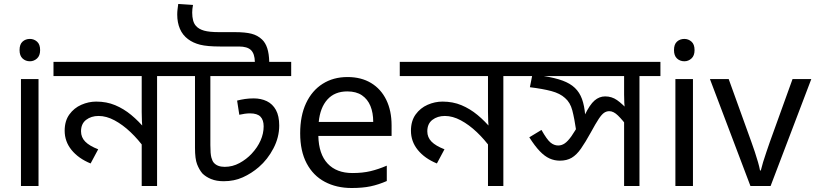

<svg xmlns="http://www.w3.org/2000/svg" viewBox="-20 -932 4085 962"><path d="M173 -536V0H85V-536ZM130 -737Q150 -737 165.5 -723.5Q181 -710 181 -681Q181 -653 165.5 -639Q150 -625 130 -625Q108 -625 93 -639Q78 -653 78 -681Q78 -710 93 -723.5Q108 -737 130 -737Z M872 -622V-551H767V0H690V-243L706 -187Q673 -233 634 -270Q595 -307 554 -329Q513 -351 474 -351Q437 -351 411.5 -331.5Q386 -312 386 -274Q386 -244 407 -222.5Q428 -201 472 -184L434 -113Q373 -138 338.5 -180.5Q304 -223 304 -277Q304 -326 327.5 -358.5Q351 -391 387.5 -407Q424 -423 462 -423Q514 -423 557 -405Q600 -387 637.5 -356Q675 -325 709 -284L695 -280Q692 -303 691 -325.5Q690 -348 690 -371V-551H248V-622Z M1439 -622V-551H1034V-205Q1034 -161 1039 -143Q1044 -125 1051 -117Q1069 -96 1106 -96Q1145 -96 1180 -115Q1215 -134 1241 -162Q1270 -193 1285.5 -228Q1301 -263 1301 -299Q1301 -331 1285 -347.5Q1269 -364 1232 -364Q1220 -364 1206 -362Q1192 -360 1179 -357L1168 -428Q1187 -433 1207.5 -436Q1228 -439 1251 -439Q1288 -439 1317 -425Q1346 -411 1362.5 -381Q1379 -351 1379 -303Q1379 -244 1350 -188.5Q1321 -133 1277 -95Q1240 -63 1196.5 -43.5Q1153 -24 1101 -24Q1064 -24 1037.5 -35Q1011 -46 994 -63Q978 -82 967.5 -109Q957 -136 957 -191V-551H852V-622ZM1257 -622Q1256 -663 1237.5 -681Q1219 -699 1177 -699H1083Q1018 -699 982.5 -708Q947 -717 922 -736Q895 -756 881.5 -787.5Q868 -819 868 -859Q868 -872 869.5 -884.5Q871 -897 873 -912L947 -907Q945 -896 944 -887.5Q943 -879 943 -869Q943 -847 947.5 -830Q952 -813 962 -802Q976 -786 1002.5 -778.5Q1029 -771 1078 -771H1156Q1209 -771 1240 -763Q1271 -755 1293 -734Q1310 -718 1319 -690.5Q1328 -663 1329 -622Z M1721 -546Q1790 -546 1839.5 -516Q1889 -486 1915.5 -431.5Q1942 -377 1942 -304V-251H1575Q1577 -160 1621.5 -112.5Q1666 -65 1746 -65Q1797 -65 1836.5 -74.5Q1876 -84 1918 -102V-25Q1877 -7 1837 1.5Q1797 10 1742 10Q1666 10 1607.5 -21Q1549 -52 1516.5 -113.5Q1484 -175 1484 -264Q1484 -352 1513.5 -415Q1543 -478 1596.5 -512Q1650 -546 1721 -546ZM1720 -474Q1657 -474 1620.5 -433.5Q1584 -393 1577 -321H1850Q1850 -367 1836 -401Q1822 -435 1793.5 -454.5Q1765 -474 1720 -474Z M2607 -622V-551H2502V0H2425V-243L2441 -187Q2408 -233 2369 -270Q2330 -307 2289 -329Q2248 -351 2209 -351Q2172 -351 2146.5 -331.5Q2121 -312 2121 -274Q2121 -244 2142 -222.5Q2163 -201 2207 -184L2169 -113Q2108 -138 2073.5 -180.5Q2039 -223 2039 -277Q2039 -326 2062.5 -358.5Q2086 -391 2122.5 -407Q2159 -423 2197 -423Q2249 -423 2292 -405Q2335 -387 2372.5 -356Q2410 -325 2444 -284L2430 -280Q2427 -303 2426 -325.5Q2425 -348 2425 -371V-551H1983V-622Z M3289 -622V-551H3184V0H3107V-353L3130 -290Q3099 -331 3076.5 -353Q3054 -375 3033 -375Q3019 -375 3007 -367Q2995 -359 2980 -336.5Q2965 -314 2940 -268Q2913 -219 2891 -187.5Q2869 -156 2844.5 -141.5Q2820 -127 2785 -127Q2758 -127 2733.5 -138Q2709 -149 2684.5 -174.5Q2660 -200 2632 -244L2693 -281Q2720 -233 2738 -218Q2756 -203 2777 -203Q2794 -203 2809.5 -213.5Q2825 -224 2843.5 -250Q2862 -276 2886 -321L2909 -354Q2935 -408 2959 -428.5Q2983 -449 3012 -449Q3045 -449 3071.5 -430.5Q3098 -412 3133 -374L3113 -373Q3109 -396 3108 -416.5Q3107 -437 3107 -458V-551H2587V-622ZM2868 -271Q2858 -339 2847.5 -379Q2837 -419 2811 -441Q2786 -464 2743 -475.5Q2700 -487 2635 -495L2650 -571L2704 -551Q2761 -542 2799 -528Q2837 -514 2860.5 -491.5Q2884 -469 2896 -436Q2908 -403 2912 -356Z M3452 -536V0H3364V-536ZM3409 -737Q3429 -737 3444.5 -723.5Q3460 -710 3460 -681Q3460 -653 3444.5 -639Q3429 -625 3409 -625Q3387 -625 3372 -639Q3357 -653 3357 -681Q3357 -710 3372 -723.5Q3387 -737 3409 -737Z M3740 0 3537 -536H3631L3745 -220Q3753 -198 3762 -171Q3771 -144 3778 -119.5Q3785 -95 3788 -78H3792Q3796 -95 3803.5 -120Q3811 -145 3820.5 -172Q3830 -199 3837 -220L3951 -536H4045L3841 0Z"/></svg>

Font: bangla25
Style: Book
Weight: 400
Designer: Jelle Bosma - Monotype Design Team
Foundry: Monotype Imaging Inc.
Version: Version 2.003